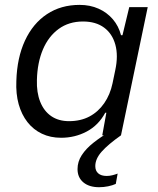

<svg xmlns="http://www.w3.org/2000/svg" viewBox="-20 -554 646 786"><path d="M230.1 10Q186.4 10 151.6 -6.6Q116.7 -23.1 92.5 -54Q68.3 -84.9 56.4 -127.4Q44.6 -169.9 46.9 -222.4Q49.7 -317.6 82.2 -387.7Q114.7 -457.9 172 -495.9Q229.3 -534 306 -534Q348.9 -534 383.6 -518.4Q418.3 -502.9 442 -475.1Q465.7 -447.4 475.4 -409.9H481.4L509.1 -524.7H584.7L475.3 0H398.6L415.4 -92.4L411 -92.7Q383.4 -41.3 335.1 -15.6Q286.9 10 230.1 10ZM262.6 -58Q310.1 -58 346.2 -77.1Q382.3 -96.3 406.7 -131.6Q431.1 -167 440.7 -213.1L451.9 -267Q464.6 -326.1 452.2 -371.1Q439.9 -416 406.1 -441Q372.3 -466 319.9 -466Q262 -466 220.3 -435.6Q178.6 -405.3 155.7 -351.5Q132.9 -297.7 131.1 -226.7Q129.4 -175.6 144.6 -137.4Q159.7 -99.3 189.7 -78.6Q219.7 -58 262.6 -58ZM385.7 212.4Q345.1 212.4 321.3 192.6Q297.4 172.7 297.4 138.1Q297.4 107.7 314.7 81.1Q332 54.4 362.8 30.1Q393.6 5.7 432.4 -16.7H469L475.3 0Q422.6 37.1 396.4 66.6Q370.1 96.1 370.1 126Q370.1 145.3 382.3 155.8Q394.4 166.3 416.7 166.3Q428.4 166.3 440 163.4Q451.6 160.6 461.6 156.6L454 198.9Q440.6 205 422.4 208.7Q404.3 212.4 385.7 212.4Z"/></svg>

Font: Mona Sans
Style: Italic
Weight: 200
Italic angle: -11.6951°
Designer: Deni Anggara
Foundry: GitHub
Version: Version 2.000